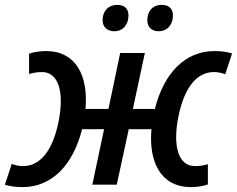

<svg xmlns="http://www.w3.org/2000/svg" viewBox="-35 -756 970 786"><path d="M615 -628C648 -628 673 -653 673 -693C673 -721 656 -736 627 -736C589 -736 568 -709 568 -674C568 -643 588 -628 615 -628ZM434 -628C466 -628 491 -653 491 -693C491 -721 474 -736 445 -736C407 -736 385 -709 385 -674C385 -643 406 -628 434 -628ZM57 10C177 10 264 -80 301 -227H391L343 0H443L492 -227H585C573 -92 624 9 745 10C773 10 802 5 816 -1V-84C801 -79 781 -76 763 -76C696 -76 670 -157 696 -282C720 -396 769 -461 841 -461C856 -461 871 -458 887 -452L915 -537C897 -543 873 -547 843 -547C723 -547 636 -457 599 -310H509L558 -539H457L409 -310H315C327 -446 276 -546 155 -547C127 -547 98 -542 84 -536V-453C99 -458 119 -461 137 -461C204 -461 230 -380 204 -254C180 -141 131 -76 59 -76C44 -76 29 -79 13 -85L-15 0C3 6 27 10 57 10Z"/></svg>

Font: Noto Sans Medium
Style: Italic
Weight: 500
Italic angle: -12°
Designer: Monotype Design Team
Foundry: Monotype Imaging Inc.
Version: Version 2.013